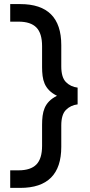

<svg xmlns="http://www.w3.org/2000/svg" viewBox="-20 -720 440 940"><path d="M30 113.9H71Q130 113.9 158 85.4Q186 56.9 186 -6.1V-109Q186 -132 188.5 -152.5Q191 -173 198.5 -191Q206 -209 220.5 -224Q235 -239 259 -251Q235 -263 220.5 -278Q206 -293 198.5 -310.5Q191 -328 188.5 -348.5Q186 -369 186 -391V-494Q186 -557 158 -585.5Q130 -614 71 -614H30V-700H79Q280 -700 280 -499V-395Q280 -341 303 -318Q326 -295 360 -291V-209Q326 -205 303 -182Q280 -159 280 -106V-1.1Q280 199.9 79 199.9H30Z"/></svg>

Font: PT Root UI Web Medium
Style: Regular
Weight: 500
Designer: Vitaly Kuzmin
Foundry: ParaType Ltd.
Version: Version 1.001W